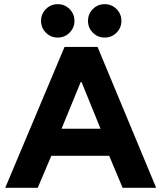

<svg xmlns="http://www.w3.org/2000/svg" viewBox="-20 -900 773 920"><path d="M5 0 289.2 -675H447.5L728.3 0H567.5L503.3 -153.3H225.8L160.8 0ZM275 -283.3H461.7L370.8 -506.7H366.7ZM481.7 -720Q448.3 -720 425 -743.3Q401.7 -766.7 401.7 -800Q401.7 -833.3 425 -856.7Q448.3 -880 481.7 -880Q515 -880 538.3 -856.7Q561.7 -833.3 561.7 -800Q561.7 -766.7 538.3 -743.3Q515 -720 481.7 -720ZM256.7 -720Q223.3 -720 200 -743.3Q176.7 -766.7 176.7 -800Q176.7 -833.3 200 -856.7Q223.3 -880 256.7 -880Q290 -880 313.3 -856.7Q336.7 -833.3 336.7 -800Q336.7 -766.7 313.3 -743.3Q290 -720 256.7 -720Z"/></svg>

Font: Funnel Display Light ExtraBold
Style: Regular
Weight: 800
Version: Version 1.000